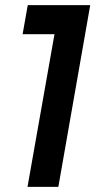

<svg xmlns="http://www.w3.org/2000/svg" viewBox="-20 -727 391 747"><path d="M331 -707H88L68 -594H192L87 0H207Z"/></svg>

Font: Geom Medium
Style: Italic
Weight: 500
Italic angle: -10°
Version: Version 1.102